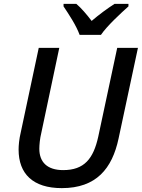

<svg xmlns="http://www.w3.org/2000/svg" viewBox="-20 -961 732 991"><path d="M391 -781H501C531 -826 607 -896 643 -928V-941H571C534 -917 494 -888 453 -853C428 -886 399 -920 374 -941H308V-928C334 -889 373 -831 391 -781ZM299 10C477 10 559 -91 592 -246L692 -714H585L487 -255C462 -142 415 -83 306 -83C224 -83 183 -124 183 -193C183 -213 186 -246 193 -274L286 -714H180L87 -277C79 -244 76 -211 76 -189C76 -64 150 10 299 10Z"/></svg>

Font: Noto Sans Medium
Style: Italic
Weight: 500
Italic angle: -12°
Designer: Monotype Design Team
Foundry: Monotype Imaging Inc.
Version: Version 2.013